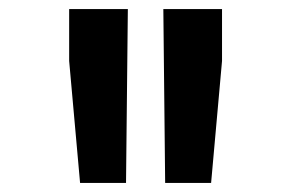

<svg xmlns="http://www.w3.org/2000/svg" viewBox="-20 -730 640 422"><path d="M343 -328 339 -710H468V-596L444 -328ZM156 -328 132 -596V-710H261L257 -328Z"/></svg>

Font: Geist Mono
Style: Bold
Weight: 700
Monospace: yes
Designer: Basement.studio, Andrés Briganti, Mateo Zaragoza
Foundry: Basement.studio, Vercel, Andrés Briganti, Guido Ferreyra, Mateo Zaragoza
Version: Version 1.500; ttfautohint (v1.8.4.7-5d5b)